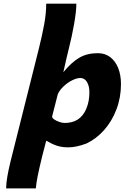

<svg xmlns="http://www.w3.org/2000/svg" viewBox="-20 -799 690 1057"><path d="M335.9 -122.1Q376 -122.1 405.3 -139.2Q438.5 -159.7 455.3 -200.7Q472.2 -241.7 472.2 -290.5Q472.2 -325.7 458.7 -347.7Q445.3 -369.6 422.4 -369.6Q403.8 -369.6 378.4 -357.4Q353 -345.2 331.1 -324.7Q309.1 -304.2 298.3 -280.8L267.1 -158.7Q265.6 -150.9 277.3 -142.3Q289.1 -133.8 306.2 -127.9Q323.2 -122.1 335.9 -122.1ZM358.9 -531.2Q346.7 -482.9 332 -416Q330.6 -411.1 328.6 -401.4Q375 -457.5 417.7 -481.9Q460.4 -506.3 518.6 -506.3Q558.1 -506.3 586.9 -484.4Q615.7 -462.4 630.9 -423.8Q646 -385.3 646 -335.9Q646 -262.2 621.1 -196.8Q596.2 -131.3 553 -82.8Q509.8 -34.2 455.6 -8.8Q399.4 12.2 356.4 12.2Q320.8 12.2 293.9 3.4Q267.1 -5.4 234.4 -24.4L211.4 64.5Q194.8 132.8 187.3 170.9Q179.7 209 177.2 238.3H13.7Q13.7 189 38.1 89.4L193.8 -530.8Q211.9 -603.5 223.1 -664.1Q234.4 -724.6 234.4 -778.8H400.4Q400.4 -736.8 387.9 -666.5Q375.5 -596.2 358.9 -531.2Z"/></svg>

Font: Lesson One Extra
Style: Italic
Weight: 800
Italic angle: -14°
Designer: But Ko, Victor Gaultney, Annie Olsen, Julie Remington, Don Collingsworth, Eric Hays, Becca Hirsbrunner
Version: Version 1.100